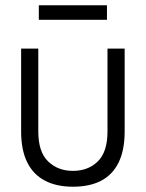

<svg xmlns="http://www.w3.org/2000/svg" viewBox="-20 -695 553 727"><path d="M256 12Q194 12 150 -11Q106 -34 83 -80.5Q60 -127 60 -197V-511H125V-197Q125 -120 162 -84Q199 -48 256 -48Q314 -48 350.5 -84Q387 -120 387 -197V-511H452V-197Q452 -127 429.5 -80.5Q407 -34 363.5 -11Q320 12 256 12ZM127 -675H385V-620H127Z"/></svg>

Font: TikTok Sans 24pt Light
Style: Regular
Weight: 300
Version: Version 4.000